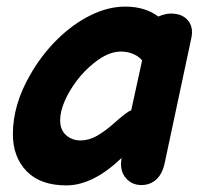

<svg xmlns="http://www.w3.org/2000/svg" viewBox="-20 -560 614 581"><path d="M181 1Q261 1 348 -82L347 -74Q343 -42 361 -21Q379 0 408 0Q434 0 452.5 -16.5Q471 -33 478 -65L559 -445Q566 -478 548.5 -498.5Q531 -519 497 -519Q481 -519 459 -510Q419 -540 359 -540Q307 -540 253.5 -513.5Q200 -487 152.5 -440Q105 -393 71 -333Q19 -243 19 -154Q19 -85 60.5 -42Q102 1 181 1ZM224 -135Q198 -135 180 -151Q162 -167 162 -196Q162 -222 175.5 -253.5Q189 -285 212 -315.5Q235 -346 264 -369Q307 -404 346 -404Q367 -404 384.5 -396Q402 -388 410 -377L377 -226Q365 -223 325 -187Q298 -163 273.5 -149Q249 -135 224 -135Z"/></svg>

Font: Balsamiq Sans
Style: Bold Italic
Weight: 700
Italic angle: -12°
Designer: Michael Angeles
Foundry: Balsamiq SRL
Version: Version 1.020; ttfautohint (v1.8.4.7-5d5b);gftools[0.9.26]